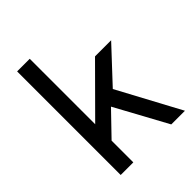

<svg xmlns="http://www.w3.org/2000/svg" viewBox="-192 -770 873 873"><g transform="rotate(-45 244.5 -333.0)"><path d="M321.3 -301.8 483.4 0H395.5L258.8 -251L151.4 -139.6V0H70.3V-666H151.4V-245.1L369.1 -463.9H472.7Z"/></g></svg>

Font: BF_TEXT
Style: Regular
Weight: 400
Foundry: EA DICE
Version: Version 1.404